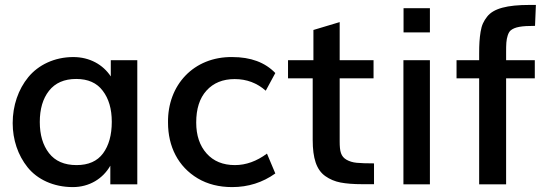

<svg xmlns="http://www.w3.org/2000/svg" viewBox="-20 -744 2231 775"><path d="M289.1 -77.6C239.7 -77.6 202.6 -93.8 177.7 -126C152.8 -158.2 140.6 -200.2 140.6 -251.5C140.6 -303.7 152.8 -345.7 177.7 -377.4C202.6 -409.2 239.3 -425.3 287.6 -425.3C335 -425.3 370.6 -409.7 394.5 -377.9C418.9 -346.2 431.2 -304.7 431.2 -252.4C431.2 -199.2 419.4 -156.7 396 -125C372.6 -93.3 336.9 -77.6 289.1 -77.6ZM273.9 11.2C340.8 11.2 395.5 -22.9 425.3 -75.2V0H534.2V-501H427.2V-435.5C396 -482.9 342.3 -513.7 275.9 -513.7C199.7 -513.7 134.8 -481.9 94.2 -432.6C53.7 -383.3 31.2 -317.4 31.2 -247.1C31.2 -180.2 52.2 -117.7 91.3 -68.8C130.4 -20 195.8 11.2 273.9 11.2Z M917 11.2C981.9 11.2 1040 -7.3 1091.3 -43.9L1057.6 -124C1016.1 -93.3 973.1 -77.6 928.2 -77.6C879.9 -77.6 841.8 -93.3 814 -124.5C786.1 -155.8 772 -197.3 772 -249.5C772 -304.7 785.6 -347.7 813.5 -378.4C841.3 -409.2 879.4 -424.8 927.2 -424.8C975.6 -424.8 1017.1 -409.2 1052.7 -377.9L1091.3 -449.2C1049.8 -492.2 992.2 -513.7 917.5 -513.7C761.7 -515.6 655.8 -400.4 658.2 -249C658.2 -152.8 698.7 -71.3 778.3 -23.9C817.9 -0.5 864.3 11.2 917 11.2Z M1489.7 -84.5C1459 -84.5 1436 -85.4 1419.9 -86.9C1403.8 -88.4 1390.1 -92.8 1378.9 -99.1C1356 -112.3 1351.1 -132.3 1351.1 -173.3V-427.7H1487.8V-501H1351.1V-654.8L1245.1 -623V-501H1142.6V-427.7H1242.2V-179.7C1242.2 -105 1257.3 -58.6 1293 -33.2C1311 -20.5 1331.5 -11.7 1354.5 -7.3C1377.4 -2.9 1407.2 -0.5 1442.9 -0.5H1489.7Z M1715.3 -613.3V-710.9H1608.9V-613.3ZM1715.3 0V-501H1608.4V0Z M2022.9 0V-427.7H2138.7V-501H2022.9V-531.7C2022.9 -565.4 2023.4 -582.5 2029.3 -600.6C2032.2 -609.9 2036.1 -616.2 2040.5 -620.6C2057.6 -635.3 2085.4 -639.6 2139.6 -639.6L2143.1 -724.1H2118.2C2026.9 -724.1 1972.2 -710 1946.3 -676.8C1932.6 -659.2 1924.3 -643.1 1919.9 -615.7C1915.5 -588.4 1914.1 -564.9 1914.1 -527.3V-501H1822.8V-427.7H1914.1V0Z"/></svg>

Font: Ride SemiBold
Style: Regular
Weight: 600
Version: Version 3.000